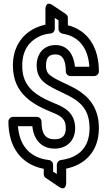

<svg xmlns="http://www.w3.org/2000/svg" viewBox="-20 -873 579 1027"><path d="M273 -78C335 -78 382 -119 382 -187C382 -271 322 -300 275 -319C200 -350 138 -382 111 -449C103 -469 99 -493 99 -522C99 -605 137 -652 188 -677C206 -686 227 -692 251 -694C264 -695 273 -707 273 -719V-777L293 -764V-718C293 -706 303 -695 314 -693C398 -680 451 -621 458 -516H381C375 -578 344 -632 277 -632C213 -632 176 -585 176 -522C176 -467 205 -437 236 -418C335 -356 459 -345 459 -188C459 -79 396 -29 306 -17C293 -15 284 -3 284 8V58L264 45V8C264 -5 253 -16 242 -17C143 -28 84 -91 76 -198H153C160 -128 200 -78 273 -78ZM214 30V59C214 67 218 74 225 79L295 126C335 153 334 105 334 105V29C432 9 509 -61 509 -188C509 -301 450 -361 383 -399C346 -420 294 -440 263 -460C239 -475 226 -487 226 -522C226 -566 243 -582 277 -582C312 -582 332 -556 332 -491C332 -480 342 -466 357 -466H484C495 -466 509 -476 509 -491C509 -621 449 -711 343 -738V-778C343 -786 339 -793 332 -798L262 -845C222 -872 223 -824 223 -824V-741C204 -737 183 -730 165 -721C99 -688 49 -623 49 -522C49 -370 158 -314 256 -273C303 -254 332 -240 332 -187C332 -146 311 -128 273 -128C224 -128 202 -155 202 -223C202 -234 192 -248 177 -248H50C39 -248 25 -238 25 -223C25 -81 98 8 214 30Z"/></svg>

Font: Asimov
Style: NarOu
Weight: 500
Designer: Google
Version: Version 2.000980; 2014